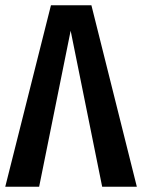

<svg xmlns="http://www.w3.org/2000/svg" viewBox="-22 -711 541 731"><path d="M326 -691 499 0H367L247 -594L127 0H-2L172 -691Z"/></svg>

Font: Fira Sans Extra Condensed Medium
Style: Regular
Weight: 500
Width: 1
Designer: Carrois Corporate & Edenspiekermann AG
Foundry: Carrois Corporate GbR & Edenspiekermann AG
Version: Version 4.203